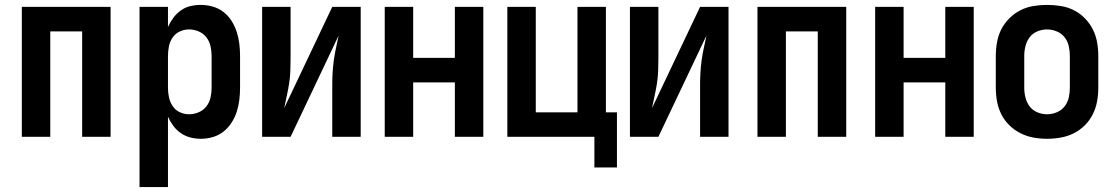

<svg xmlns="http://www.w3.org/2000/svg" viewBox="-20 -558 4540 783"><path d="M69 0H185V-430H315V0H431V-530H69Z M549 205H665V-82Q674 -62 687 -44.5Q700 -27 717.5 -15Q735 -3 756 2.5Q777 8 799 8Q824 8 848 1Q872 -6 891.5 -21.5Q911 -37 924.5 -58Q938 -79 945.5 -102.5Q953 -126 956 -150.5Q959 -175 959 -200V-330Q959 -355 956 -379.5Q953 -404 945.5 -427.5Q938 -451 924.5 -472.5Q911 -494 891.5 -509Q872 -524 848 -531Q824 -538 799 -538Q777 -538 756 -533Q735 -528 717.5 -515.5Q700 -503 687 -485.5Q674 -468 665 -448V-530H549ZM751 -92Q731 -92 713 -100.5Q695 -109 684 -125.5Q673 -142 669 -161.5Q665 -181 665 -200V-330Q665 -350 669 -369.5Q673 -389 684 -405Q695 -421 713 -429.5Q731 -438 751 -438Q771 -438 790 -430Q809 -422 821.5 -406Q834 -390 838.5 -370Q843 -350 843 -330V-200Q843 -180 838.5 -160Q834 -140 821.5 -124Q809 -108 790 -100Q771 -92 751 -92Z M1049 0H1165L1361 -413Q1356 -388 1350.5 -363.5Q1345 -339 1341.5 -313.5Q1338 -288 1336.5 -263Q1335 -238 1335 -212V0H1451V-530H1335L1139 -117Q1144 -142 1149.5 -167Q1155 -192 1159 -217Q1163 -242 1164 -267.5Q1165 -293 1165 -318V-530H1049Z M1549 0H1665V-222H1835V0H1951V-530H1835V-322H1665V-530H1549Z M2404 125H2496V-100H2451V-530H2335V-100H2165V-530H2049V0H2404Z M2549 0H2665L2861 -413Q2856 -388 2850.5 -363.5Q2845 -339 2841.5 -313.5Q2838 -288 2836.5 -263Q2835 -238 2835 -212V0H2951V-530H2835L2639 -117Q2644 -142 2649.5 -167Q2655 -192 2659 -217Q2663 -242 2664 -267.5Q2665 -293 2665 -318V-530H2549Z M3069 0H3185V-430H3315V0H3431V-530H3069Z M3549 0H3665V-222H3835V0H3951V-530H3835V-322H3665V-530H3549Z M4250 8Q4278 8 4306 3Q4334 -2 4359 -14.5Q4384 -27 4404 -47Q4424 -67 4436.5 -92Q4449 -117 4454 -144.5Q4459 -172 4459 -200V-330Q4459 -358 4454 -386Q4449 -414 4436.5 -438.5Q4424 -463 4404 -483.5Q4384 -504 4359 -516.5Q4334 -529 4306 -533.5Q4278 -538 4250 -538Q4222 -538 4194.5 -533.5Q4167 -529 4142 -516.5Q4117 -504 4096.5 -483.5Q4076 -463 4063.5 -438.5Q4051 -414 4046 -386Q4041 -358 4041 -330V-200Q4041 -172 4046 -144.5Q4051 -117 4063.5 -92Q4076 -67 4096.5 -47Q4117 -27 4142 -14.5Q4167 -2 4194.5 3Q4222 8 4250 8ZM4250 -92Q4230 -92 4210.5 -100Q4191 -108 4179 -124Q4167 -140 4162 -160Q4157 -180 4157 -200V-330Q4157 -350 4162 -370Q4167 -390 4179 -406Q4191 -422 4210.5 -430Q4230 -438 4250 -438Q4270 -438 4289.5 -430Q4309 -422 4321.5 -406Q4334 -390 4338.5 -370Q4343 -350 4343 -330V-200Q4343 -180 4338.5 -160Q4334 -140 4321.5 -124Q4309 -108 4289.5 -100Q4270 -92 4250 -92Z"/></svg>

Font: Iosevka SS09
Style: Bold
Weight: 700
Monospace: yes
Designer: Belleve Invis
Foundry: Belleve Invis
Version: Version 5.2.1; ttfautohint (v1.8.3)